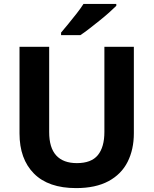

<svg xmlns="http://www.w3.org/2000/svg" viewBox="-20 -954 787 984"><path d="M666 -271Q666 -188 634 -124.5Q602 -61 536 -25.5Q470 10 370 10Q228 10 154 -64.5Q80 -139 80 -270V-714H232V-277Q232 -197 268 -157.5Q304 -118 374 -118Q448 -118 481.5 -159Q515 -200 515 -278V-714H666ZM576 -924Q562 -910 539 -889.5Q516 -869 489 -847.5Q462 -826 437 -806.5Q412 -787 392 -774H293V-787Q309 -806 330.5 -832Q352 -858 373 -885Q394 -912 408 -934H576Z"/></svg>

Font: Noto Sans Syriac Eastern
Style: Bold
Weight: 700
Designer: Patrick Giasson and the Monotype Design Team
Foundry: Monotype Imaging Inc.
Version: Version 3.001